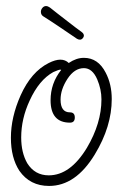

<svg xmlns="http://www.w3.org/2000/svg" viewBox="-20 -605 400 634"><path d="M142 9Q79 9 44 -41Q16 -84 16 -150Q16 -218 48 -290Q83 -368 141 -397Q163 -408 179 -408Q196 -408 207 -397Q232 -414 257 -414Q304 -414 329 -365Q349 -327 349 -278Q349 -187 293 -95Q230 9 142 9ZM141 -26Q212 -26 267 -117Q315 -198 315 -277Q315 -310 301 -343Q285 -380 257 -380Q226 -380 203 -345Q180 -310 180 -276Q180 -234 211 -234Q227 -234 227 -217Q227 -200 211 -200Q147 -200 147 -274Q147 -330 182 -374Q181 -375 179 -375Q174 -375 156 -367Q109 -341 78 -273Q50 -213 50 -151Q50 -101 70 -66Q95 -26 141 -26ZM244 -474Q239 -474 234 -477Q209 -494 179.5 -514Q150 -534 123 -551Q115 -556 115 -566Q115 -573 120 -579Q125 -585 132 -585Q138 -585 145 -580Q152 -575 169 -561Q181 -552 204.5 -533.5Q228 -515 250 -499Q257 -494 257 -487Q257 -483 253 -478.5Q249 -474 244 -474Z"/></svg>

Font: Send Flowers
Style: Regular
Weight: 400
Designer: Robert E. Leuschke
Foundry: Robert E. Leuschke
Version: Version 1.010; ttfautohint (v1.8.4.7-5d5b)